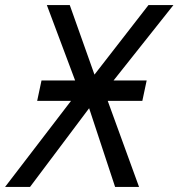

<svg xmlns="http://www.w3.org/2000/svg" viewBox="-72 -734 701 754"><path d="M-52 0 207 -338H74L91 -418H223L112 -714H202L299 -441L511 -714H609L374 -418H504L487 -338H351L474 0H380L278 -309L46 0Z"/></svg>

Font: Manna Sans
Style: Italic
Weight: 400
Italic angle: -12°
Designer: Monotype Design Team
Foundry: Monotype Imaging Inc.
Version: Version 2.001.1; ttfautohint (v1.8.2)